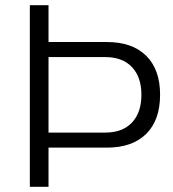

<svg xmlns="http://www.w3.org/2000/svg" viewBox="-20 -720 667 740"><path d="M95 -700H167V-558H392Q490 -558 543.5 -505Q597 -452 597 -355Q597 -257 543.5 -204Q490 -151 392 -151H167V0H95ZM386 -209Q452 -209 488.5 -247.5Q525 -286 525 -355Q525 -423 488.5 -461.5Q452 -500 386 -500H167V-209Z"/></svg>

Font: KoHo
Style: Regular
Weight: 400
Version: Version 1.000; ttfautohint (v1.6)